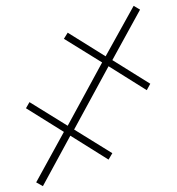

<svg xmlns="http://www.w3.org/2000/svg" viewBox="-20 -645 607 658"><path d="M438 -625 460 -612 365 -439 495 -358 483 -336 352 -418 234 -201 365 -120 352 -98 221 -180 127 -7 104 -20 199 -193 69 -274 81 -295 212 -214 330 -431 199 -512 212 -533 342 -452Z"/></svg>

Font: Noto Sans Display Thin
Style: Regular
Weight: 250
Designer: Monotype Design Team
Foundry: Monotype Imaging Inc.
Version: Version 1.900